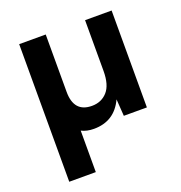

<svg xmlns="http://www.w3.org/2000/svg" viewBox="-128 -611 879 931"><g transform="rotate(-20 311.0 -145.0)"><path d="M412 -500H549V0H430L424 -87Q379 10 273 10Q236 10 209 -4V210H72V-500H209V-204Q209 -98 302 -98Q351 -98 381.5 -132Q412 -166 412 -238Z"/></g></svg>

Font: Elaine Sans SemiBold
Style: Regular
Weight: 600
Designer: Wei Huang
Foundry: Wei Huang
Version: Version 2.001;December 24, 2019;FontCreator 12.0.0.2547 64-b